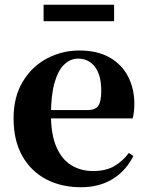

<svg xmlns="http://www.w3.org/2000/svg" viewBox="-20 -769 619 806"><path d="M320 17Q237 17 173.5 -16.5Q110 -50 73.5 -114.5Q37 -179 37 -272Q37 -363 76 -427Q115 -491 178 -524Q241 -557 313 -557Q389 -557 440.5 -527.5Q492 -498 518 -447Q544 -396 544 -333Q544 -299 537 -272H101V-307H347Q381 -307 393 -325.5Q405 -344 405 -388Q405 -454 378.5 -488.5Q352 -523 307 -523Q276 -523 250 -498.5Q224 -474 209 -422Q194 -370 194 -286Q194 -204 217 -151.5Q240 -99 280 -75Q320 -51 371 -51Q424 -51 459.5 -71.5Q495 -92 521 -127L540 -114Q508 -51 452 -17Q396 17 320 17ZM163 -680V-749H459V-680Z"/></svg>

Font: Noto Serif TC ExtraBold
Style: Regular
Weight: 800
Designer: Ryoko NISHIZUKA 西塚涼子 (kana & ideographs); Frank Grießhammer (Latin, Greek & Cyrillic); Wenlong ZHANG 张文龙 (bopomofo); San
Foundry: Adobe
Version: Version 2.002-H1;hotconv 1.1.0;makeotfexe 2.6.0